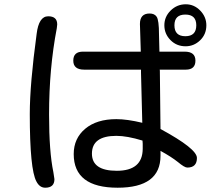

<svg xmlns="http://www.w3.org/2000/svg" viewBox="-20 -814 1040 896"><path d="M322 -531Q322 -573 367 -573H637L633 -702Q633 -751 678 -751Q701 -751 711 -736Q722 -720 722 -653L724 -573H842Q892 -573 892 -531Q892 -489 847 -489H725L726 -485L729 -212Q899 -120 899 -77Q899 -32 854 -32Q841 -32 810 -58Q780 -82 729 -110V-87Q729 62 529 62Q324 62 324 -95Q324 -168 377.5 -213Q431 -258 523 -258Q573 -258 644 -241L638 -476V-489H373Q322 -489 322 -531ZM151 -656Q161 -738 205 -738Q247 -738 247 -700L245 -682Q209 -495 209 -280Q209 -106 229 -11L234 22Q234 62 191 62Q165 62 150 33Q119 -23 119 -282Q119 -420 151 -656ZM525 -17Q645 -17 646 -119V-143L645 -158Q573 -180 523 -180Q409 -180 409 -97Q409 -17 525 -17ZM847 -794Q886 -794 914.5 -764.5Q943 -735 943 -696Q943 -654 914 -626Q885 -598 846 -598Q804 -598 775.5 -627Q747 -656 747 -696Q747 -736 776.5 -765Q806 -794 847 -794ZM845 -645Q896 -645 896 -696Q896 -746 845 -746Q794 -746 794 -696Q794 -645 845 -645Z"/></svg>

Font: 寒蝉全圆体
Style: Regular
Weight: 400
Designer: Warren2060
      Designed by Motoya company      

      [Varela Round]
      Joe Prince(Latin component); Avraham Cornf
Foundry: ChillType
Version: Version 3.200